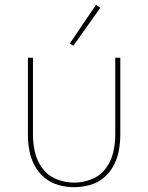

<svg xmlns="http://www.w3.org/2000/svg" viewBox="-20 -770 616 798"><path d="M288 8Q321 8 353.5 -1Q386 -10 411.5 -31.5Q437 -53 452.5 -82.5Q468 -112 474 -144.5Q480 -177 480 -210V-530H459V-210Q459 -173 450.5 -136.5Q442 -100 419 -69.5Q396 -39 360.5 -25Q325 -11 288 -11Q251 -11 215.5 -25Q180 -39 157 -69.5Q134 -100 125.5 -136.5Q117 -173 117 -210V-530H96V-210Q96 -177 102 -144.5Q108 -112 123.5 -82.5Q139 -53 165 -31.5Q191 -10 223 -1Q255 8 288 8ZM285 -580 397 -738 379 -750 270 -589Z"/></svg>

Font: Iosevka Sparkle Thin
Style: Regular
Weight: 100
Designer: Belleve Invis
Foundry: Belleve Invis
Version: Version 4.5.0; ttfautohint (v1.8.3)